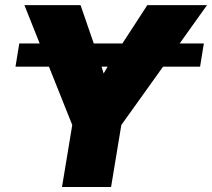

<svg xmlns="http://www.w3.org/2000/svg" viewBox="-20 -748 848 768"><path d="M795.4 -574.2 780.3 -481.4H632.3L465.3 -248L424.3 0H228L269 -248L175.8 -481.4H42L57.1 -574.2H138.7L77.6 -727.5H302.2L355 -574.2H469.7L569.3 -727.5H808.1L698.7 -574.2ZM410.6 -481.4H386.2Q388.2 -474.6 390.4 -467.8Q392.6 -460.9 394.5 -454.1Q402.8 -468.3 410.6 -481.4Z"/></svg>

Font: Inter Display Black
Style: Italic
Weight: 900
Italic angle: -9.39999°
Designer: Rasmus Andersson
Foundry: rsms
Version: Version 4.000;git-a52131595